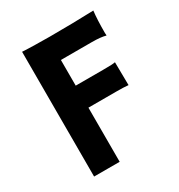

<svg xmlns="http://www.w3.org/2000/svg" viewBox="-157 -761 813 870"><g transform="rotate(-30 249.5 -326.5)"><path d="M426.3 -280.8Q402.8 -283.2 365.7 -283.2H217.8V0H84V-652.8Q97.2 -651.9 114.3 -651.4L150.4 -650.4Q187.5 -649.4 227.5 -649.4Q347.7 -649.4 457 -653.3Q451.7 -610.4 451.7 -538.6Q451.7 -530.8 452.6 -526.9L451.7 -525.4Q425.8 -532.7 379.4 -532.7H217.8V-398.4H360.4Q414.1 -398.4 424.8 -401.4Z"/></g></svg>

Font: Hammersmith One
Style: Regular
Weight: 400
Designer: Nicole Fally
Foundry: Nicole Fally
Version: Version 1.003